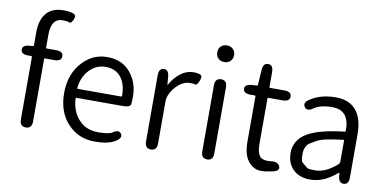

<svg xmlns="http://www.w3.org/2000/svg" viewBox="-76 -1035 2560 1274"><g transform="rotate(10 1203.5 -398.0)"><path d="M148 0Q107 0 107 -48V-468Q107 -473 102 -473H80Q33 -473 32 -504Q31 -535 78 -538L101 -540Q107 -540 107 -546V-634Q107 -717 145.5 -763Q184 -809 260 -809Q306 -809 328.5 -799Q351 -789 337 -760Q324 -730 311 -736.5Q298 -743 267 -743Q189 -743 189 -633V-545Q189 -540 194 -540H257Q305 -540 305 -507Q305 -473 257 -473H194Q189 -473 189 -468V-48Q189 0 148 0Z M615 13Q505 13 434 -62Q359 -140 359 -270Q359 -396 433 -478Q503 -554 600 -554Q701 -554 757 -486.5Q813 -419 813 -326Q813 -301 811 -277Q809 -252 762 -252H445Q440 -252 440 -247Q444 -162 494 -107Q544 -52 625 -52Q697 -52 720 -67Q760 -94 777 -69Q794 -43 753 -17Q706 13 615 13ZM439 -317Q439 -312 444 -312H736Q741 -312 741 -317Q741 -397 704.5 -442.5Q668 -488 601 -488Q539 -488 494 -442Q447 -393 439 -317Z M991 0Q950 0 950 -48V-493Q950 -540 983 -541Q1016 -543 1020 -495L1024 -447Q1024 -441 1025.5 -441Q1027 -441 1032 -451Q1055 -493 1095 -523.5Q1135 -554 1180 -554Q1213 -554 1229 -546Q1245 -538 1231 -505Q1218 -472 1206 -476Q1194 -480 1170 -480Q1132 -480 1097 -451Q1057 -418 1038 -370Q1031 -352 1031 -333V-48Q1031 0 991 0Z M1370 0Q1329 0 1329 -48V-492Q1329 -540 1370 -540Q1410 -540 1410 -492V-48Q1410 0 1370 0ZM1369 -656Q1344 -656 1328.5 -671.5Q1313 -687 1313 -712.5Q1313 -738 1328.5 -753Q1344 -768 1369 -768Q1394 -768 1410 -752.5Q1426 -737 1426 -712Q1426 -687 1410 -671.5Q1394 -656 1369 -656Z M1789 7Q1762 13 1735 13Q1682 13 1645 -36Q1613 -79 1613 -163V-468Q1613 -473 1608 -473H1579Q1531 -473 1530 -504Q1529 -535 1577 -538L1610 -540Q1616 -540 1616 -546L1623 -648Q1626 -695 1660 -694Q1694 -693 1694 -645V-545Q1694 -540 1699 -540H1795Q1843 -540 1843 -507Q1843 -473 1795 -473H1699Q1694 -473 1694 -468V-160Q1694 -107 1712 -82Q1732 -54 1793 -62Q1837 -67 1849 -37Q1860 -8 1811 3Z M2065 13Q1996 13 1953 -26Q1908 -68 1908 -139Q1908 -227 1989 -275Q2067 -321 2237 -340Q2243 -341 2243 -348Q2245 -486 2128 -486Q2049 -486 2006 -456Q1966 -428 1948 -455Q1929 -482 1970 -508Q2039 -554 2141 -554Q2235 -554 2282 -493Q2324 -438 2324 -335V-47Q2324 0 2291 2Q2257 4 2252 -43L2251 -60Q2250 -66 2248.5 -66Q2247 -66 2235 -56Q2154 13 2065 13ZM2087 -53Q2127 -53 2165 -72Q2200 -90 2233 -119Q2243 -128 2243 -142V-281Q2243 -286 2238 -285Q2104 -270 2064 -247Q2043 -235 2023 -223Q1987 -201 1987 -144Q1987 -98 1998 -89Q2016 -74 2035 -59Q2043 -53 2087 -53Z"/></g></svg>

Font: Resource Han Rounded JP Normal
Style: Regular
Weight: 350
Designer: Cyano Hao (round all glyphs); Ryoko NISHIZUKA 西塚涼子 (kana, bopomofo & ideographs); Paul D. Hunt (Latin, Greek & Cyrillic)
Foundry: Cyano Hao
Version: 0.990